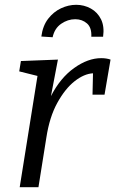

<svg xmlns="http://www.w3.org/2000/svg" viewBox="-20 -779 480 799"><path d="M62 0 136 -463 60 -482 67 -525 221 -531 192 -379Q231 -455 288.5 -496Q346 -537 401 -537Q423 -537 440 -531L415 -385H365L367 -474Q330 -472 290.5 -441Q251 -410 218.5 -351Q186 -292 173 -207L140 0ZM297 -759Q330 -759 358 -743.5Q386 -728 400.5 -698.5Q415 -669 409 -626H360Q362 -664 342 -681.5Q322 -699 293 -699Q262 -699 234.5 -680Q207 -661 199 -624L152 -627Q158 -672 180.5 -701Q203 -730 234 -744.5Q265 -759 297 -759Z"/></svg>

Font: Bitter
Style: Italic
Weight: 400
Italic angle: -9°
Designer: Sol Matas, and Bitter project Authors
Foundry: Sol Matas
Version: Version 2.001